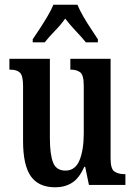

<svg xmlns="http://www.w3.org/2000/svg" viewBox="-20 -786 574 816"><path d="M215 10Q144 10 111 -37Q78 -84 78 -187V-421Q78 -464 65 -477Q52 -490 23 -490H20V-536H192V-200Q192 -130 205.5 -95.5Q219 -61 258 -61Q300 -61 318 -105Q336 -149 336 -220V-421Q336 -467 321 -478.5Q306 -490 282 -490H279V-536H450V-112Q450 -68 466.5 -57Q483 -46 507 -46H513V0H358L342 -77H338Q317 -29 286.5 -9.5Q256 10 215 10ZM119 -619Q132 -638 149 -664Q166 -690 182 -717Q198 -744 207 -766H309Q318 -744 333.5 -717Q349 -690 366.5 -664Q384 -638 396 -619V-606H345Q329 -626 302.5 -654Q276 -682 257 -707Q239 -681 213.5 -655Q188 -629 170 -606H119Z"/></svg>

Font: Noto Serif Georgian ExtraCondensed SemiBold
Style: Regular
Weight: 600
Width: 2
Designer: Monotype Design Team, Akaki Razmadze
Foundry: Google LLC
Version: Version 2.003; ttfautohint (v1.8.4.7-5d5b)